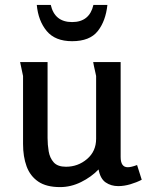

<svg xmlns="http://www.w3.org/2000/svg" viewBox="-20 -750 598 783"><path d="M174 -497V-187Q174 -160 178.5 -133Q183 -106 199 -88Q215 -70 249 -70Q298 -70 335 -101.5Q372 -133 372 -184V-440Q372 -441 369 -454Q366 -467 363 -481Q360 -495 360 -497H472V-110Q472 -68 501 -68Q515 -68 539 -77L558 -17Q537 -6 511.5 1.5Q486 9 462 9Q433 9 411 -6Q389 -21 382 -59Q352 -28 310.5 -7.5Q269 13 225 13Q169 13 136 -9.5Q103 -32 88.5 -71.5Q74 -111 74 -163V-440L62 -497ZM418 -730Q411 -664 378.5 -623Q346 -582 274 -582Q205 -582 170.5 -623.5Q136 -665 130 -730H187Q203 -660 274 -660Q345 -660 361 -730Z"/></svg>

Font: Rosario SemiBold
Style: Regular
Weight: 600
Designer: Hector Gatti
Foundry: Omnibus Type
Version: Version 1.101; ttfautohint (v1.8.1.43-b0c9)